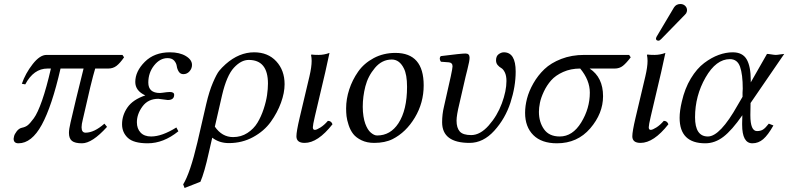

<svg xmlns="http://www.w3.org/2000/svg" viewBox="-20 -703 3933 958"><path d="M591 -429 599 -417Q579 -388 561.5 -374.5Q544 -361 520 -361H455Q437 -303 393 -106Q387 -83 387 -68Q387 -41 407 -41Q450 -41 501 -86L514 -70Q440 12 389 12Q354 12 339 0Q324 -12 324 -40Q324 -58 332 -92Q355 -193 397 -361H282Q239 -173 188.5 -80.5Q138 12 72 12Q48 12 48 -11Q48 -14 50 -22Q52 -33 63.5 -48Q75 -63 91 -66Q106 -69 117.5 -77.5Q129 -86 148.5 -112.5Q168 -139 190 -202Q212 -265 234 -361H217Q148 -361 106 -282L89 -285Q107 -337 143 -383Q179 -429 212 -429Z M770 -210Q719 -210 691 -172Q663 -134 663 -93Q663 -61 681.5 -41.5Q700 -22 734 -22Q788 -22 860 -67L870 -48Q796 12 717 12Q647 12 618 -15Q589 -42 589 -83Q589 -128 616 -167Q643 -206 705 -227Q655 -250 655 -294Q655 -347 702.5 -394.5Q750 -442 828 -442Q876 -442 907 -423.5Q938 -405 938 -379Q938 -361 925.5 -347Q913 -333 895 -333Q880 -333 872 -345.5Q864 -358 862 -373Q860 -388 849 -400.5Q838 -413 816 -413Q778 -413 749 -376.5Q720 -340 720 -291Q720 -239 778 -239L789 -240Q800 -242 812 -243Q824 -244 827 -244Q849 -244 849 -230Q849 -204 817 -204Q813 -204 793.5 -207Q774 -210 770 -210Z M1400 -283Q1400 -240 1382 -190.5Q1364 -141 1331 -95Q1298 -49 1243 -19Q1188 11 1122 11Q1074 11 1039 -16L1022 58Q1000 158 980 204L901 235L894 217Q929 160 965 7L1009 -184Q1024 -248 1042.5 -291Q1061 -334 1073.5 -349.5Q1086 -365 1106 -383Q1173 -442 1248 -442Q1317 -442 1358.5 -397Q1400 -352 1400 -283ZM1143 -19Q1183 -19 1214.5 -39.5Q1246 -60 1264.5 -90.5Q1283 -121 1295.5 -159Q1308 -197 1312.5 -228.5Q1317 -260 1317 -286Q1317 -404 1221 -404Q1183 -404 1147 -365Q1111 -326 1088 -228L1052 -71Q1088 -19 1143 -19Z M1551 -55Q1560 -55 1579 -67Q1598 -79 1616 -100Q1633 -100 1639 -83Q1566 10 1500 10Q1459 10 1459 -23Q1459 -47 1475 -115L1524 -322Q1535 -369 1535 -399Q1535 -414 1532 -429L1535 -431Q1543 -429 1570 -429Q1597 -429 1624 -439L1603 -343L1551 -122Q1541 -79 1541 -68Q1541 -55 1551 -55Z M1790 -170Q1790 -145 1793.5 -123Q1797 -101 1802.5 -86Q1808 -71 1815 -59.5Q1822 -48 1830.5 -41Q1839 -34 1846.5 -30.5Q1854 -27 1862 -27Q1928 -27 1968 -88Q2011 -154 2011 -270Q2011 -331 1995 -362Q1973 -406 1935 -406Q1886 -406 1851 -364.5Q1816 -323 1803 -272Q1790 -221 1790 -170ZM1707 -162Q1707 -209 1722.5 -256.5Q1738 -304 1767 -345.5Q1796 -387 1844.5 -413Q1893 -439 1953 -439Q2094 -439 2094 -277Q2094 -190 2050 -116.5Q2006 -43 1939 -9Q1901 10 1847 10Q1811 10 1784 -3Q1757 -16 1742.5 -34.5Q1728 -53 1719.5 -79Q1711 -105 1709 -123.5Q1707 -142 1707 -162Z M2195 -170 2229 -321Q2238 -363 2238 -372Q2238 -390 2220 -392L2180 -395Q2169 -411 2179 -423Q2281 -436 2303 -436Q2323 -436 2323 -415Q2323 -407 2320.5 -393.5Q2318 -380 2312 -356Q2306 -332 2303 -320L2272 -185Q2258 -128 2258 -101Q2258 -65 2274 -47Q2290 -29 2331 -29Q2376 -29 2418.5 -77Q2461 -125 2484 -187Q2507 -249 2507 -299Q2507 -325 2499 -341.5Q2491 -358 2481 -363.5Q2471 -369 2463 -378.5Q2455 -388 2455 -402Q2455 -423 2468 -432.5Q2481 -442 2494 -442Q2553 -442 2553 -346Q2553 -271 2527 -191Q2501 -111 2446 -50.5Q2391 10 2323 10Q2186 10 2186 -93Q2186 -133 2195 -170Z M2600 -140Q2600 -174 2609.5 -211Q2619 -248 2641.5 -287.5Q2664 -327 2696.5 -358Q2729 -389 2780.5 -409Q2832 -429 2895 -429H3119L3127 -417Q3105 -388 3088 -374.5Q3071 -361 3047 -361H2922Q2989 -317 2989 -223Q2989 -137 2925 -62.5Q2861 12 2759 12Q2682 12 2641 -29Q2600 -70 2600 -140ZM2875 -361Q2828 -361 2790 -344Q2752 -327 2730 -302Q2708 -277 2693.5 -246Q2679 -215 2674 -190Q2669 -165 2669 -145Q2669 -94 2694.5 -58Q2720 -22 2773 -22Q2837 -22 2880 -92Q2923 -162 2923 -241Q2923 -303 2875 -361Z M3227 -55Q3236 -55 3255 -67Q3274 -79 3292 -100Q3309 -100 3315 -83Q3242 10 3176 10Q3135 10 3135 -23Q3135 -47 3151 -115L3200 -322Q3211 -369 3211 -399Q3211 -414 3208 -429L3211 -431Q3219 -429 3246 -429Q3273 -429 3300 -439L3279 -343L3227 -122Q3217 -79 3217 -68Q3217 -55 3227 -55ZM3375 -683Q3389 -683 3398.5 -674Q3408 -665 3408 -652Q3408 -647 3407 -645Q3405 -636 3398 -630L3279 -508Q3271 -500 3266 -500Q3253 -500 3253 -511Q3253 -513 3254 -514Q3254 -517 3258 -523L3343 -666Q3354 -683 3375 -683Z M3725 -189 3724 -131V-128Q3724 -49 3757 -49Q3775 -49 3787 -56.5Q3799 -64 3816 -86L3839 -77Q3812 -29 3788 -8.5Q3764 12 3734 12Q3683 12 3683 -81V-89L3684 -128Q3632 -53 3589.5 -20.5Q3547 12 3499 12Q3371 12 3371 -115Q3371 -150 3382 -196Q3397 -262 3427 -311.5Q3457 -361 3493.5 -388.5Q3530 -416 3566 -429Q3602 -442 3636 -442Q3685 -442 3705.5 -407Q3726 -372 3726 -302V-293V-292L3807 -434Q3814 -434 3829 -431.5Q3844 -429 3851 -429Q3858 -429 3872.5 -431.5Q3887 -434 3893 -434ZM3622 -408Q3553 -408 3500.5 -316.5Q3448 -225 3448 -118Q3448 -22 3512 -22Q3573 -22 3661 -179L3685 -220V-241Q3685 -245 3685.5 -251Q3686 -257 3686 -260Q3686 -332 3672.5 -370Q3659 -408 3622 -408Z"/></svg>

Font: Linux Libertine O
Style: Italic
Weight: 400
Italic angle: -12°
Designer: Philipp H. Poll
Foundry: Philipp H. Poll
Version: Version 5.1.6